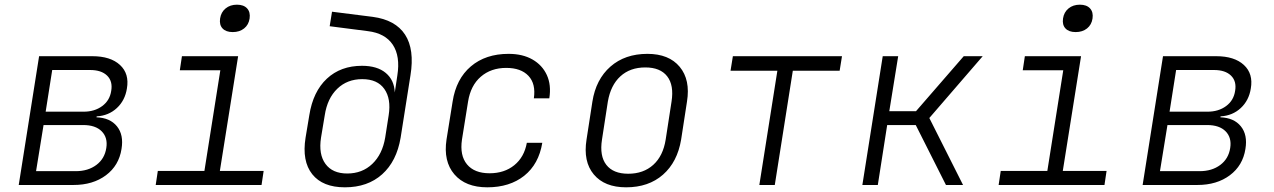

<svg xmlns="http://www.w3.org/2000/svg" viewBox="-20 -790 5440 820"><path d="M60 0 147 -550H374Q452 -550 492.5 -512.5Q533 -475 522 -412Q514 -361 479 -328.5Q444 -296 393 -293L392 -289Q450 -287 479.5 -250.5Q509 -214 499 -154Q488 -83 432.5 -41.5Q377 0 294 0ZM175 -313H337Q384 -313 416.5 -337Q449 -361 455 -402Q462 -443 437.5 -467Q413 -491 365 -491H203ZM134 -59H304Q356 -59 391.5 -85.5Q427 -112 434 -158Q441 -202 414.5 -229Q388 -256 335 -256H166Z M645 0 654 -60H853L921 -490H748L757 -550H997L919 -60H1106L1097 0ZM974 -653Q945 -653 930.5 -668.5Q916 -684 920 -711Q924 -738 943.5 -754Q963 -770 992 -770Q1021 -770 1035.5 -754Q1050 -738 1046 -711Q1042 -684 1022.5 -668.5Q1003 -653 974 -653Z M1453 10Q1358 10 1313.5 -46Q1269 -102 1285 -202L1301 -298Q1317 -399 1376 -454Q1435 -509 1526 -509Q1591 -509 1627.5 -478.5Q1664 -448 1666 -395L1677 -468Q1690 -550 1657.5 -599Q1625 -648 1551 -657L1388 -678L1398 -740L1572 -718Q1669 -705 1710 -642Q1751 -579 1733 -468L1691 -202Q1674 -101 1612 -45.5Q1550 10 1453 10ZM1463 -49Q1527 -49 1570 -90Q1613 -131 1625 -202L1640 -298Q1651 -368 1621.5 -410Q1592 -452 1527 -452Q1463 -452 1420.5 -411Q1378 -370 1367 -298L1351 -202Q1340 -131 1370 -90Q1400 -49 1463 -49Z M2061 10Q1968 10 1920.5 -45.5Q1873 -101 1887 -194L1913 -356Q1928 -453 1991 -506.5Q2054 -560 2152 -560Q2212 -560 2254 -536Q2296 -512 2315.5 -469.5Q2335 -427 2326 -370H2260Q2269 -432 2237 -466Q2205 -500 2142 -500Q2077 -500 2033.5 -462.5Q1990 -425 1979 -356L1953 -194Q1943 -126 1974.5 -88Q2006 -50 2071 -50Q2134 -50 2176.5 -84.5Q2219 -119 2230 -180H2296Q2281 -89 2219 -39.5Q2157 10 2061 10Z M2654 10Q2562 10 2516 -45Q2470 -100 2485 -194L2510 -356Q2525 -451 2587 -505.5Q2649 -560 2745 -560Q2837 -560 2883 -504.5Q2929 -449 2914 -356L2889 -194Q2873 -98 2811.5 -44Q2750 10 2654 10ZM2663 -48Q2728 -48 2770 -86Q2812 -124 2823 -194L2848 -356Q2859 -426 2829.5 -464Q2800 -502 2736 -502Q2671 -502 2629.5 -464Q2588 -426 2576 -356L2551 -194Q2540 -124 2569.5 -86Q2599 -48 2663 -48Z M3223 0 3300 -488H3100L3110 -550H3576L3566 -488H3366L3289 0Z M3663 0 3750 -550H3816L3778 -315H3892L4096 -550H4177L3949 -286L4093 0H4020L3891 -256H3769L3729 0Z M4245 0 4254 -60H4453L4521 -490H4348L4357 -550H4597L4519 -60H4706L4697 0ZM4574 -653Q4545 -653 4530.5 -668.5Q4516 -684 4520 -711Q4524 -738 4543.5 -754Q4563 -770 4592 -770Q4621 -770 4635.5 -754Q4650 -738 4646 -711Q4642 -684 4622.5 -668.5Q4603 -653 4574 -653Z M4860 0 4947 -550H5174Q5252 -550 5292.5 -512.5Q5333 -475 5322 -412Q5314 -361 5279 -328.5Q5244 -296 5193 -293L5192 -289Q5250 -287 5279.5 -250.5Q5309 -214 5299 -154Q5288 -83 5232.5 -41.5Q5177 0 5094 0ZM4975 -313H5137Q5184 -313 5216.5 -337Q5249 -361 5255 -402Q5262 -443 5237.5 -467Q5213 -491 5165 -491H5003ZM4934 -59H5104Q5156 -59 5191.5 -85.5Q5227 -112 5234 -158Q5241 -202 5214.5 -229Q5188 -256 5135 -256H4966Z"/></svg>

Font: JetBrains Mono NL ExtraLight
Style: Italic
Weight: 200
Italic angle: -9°
Monospace: yes
Designer: Philipp Nurullin, Konstantin Bulenkov
Foundry: JetBrains
Version: Version 2.305; ttfautohint (v1.8.4.7-5d5b)